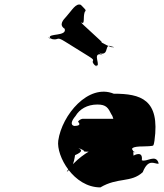

<svg xmlns="http://www.w3.org/2000/svg" viewBox="-20 -867 713 834"><path d="M268 -795C255 -781 234 -759 261 -742C272 -708 187 -723 197 -703C224 -686 169 -717 196 -700C240 -686 219 -714 263 -686C290 -669 339 -639 366 -622C405 -598 366 -610 393 -582C420 -565 369 -599 396 -582C422 -576 380 -636 417 -631C444 -614 392 -651 419 -634C456 -630 431 -682 467 -664C495 -650 441 -683 468 -666C482 -648 404 -691 420 -684C447 -667 309 -785 336 -768C349 -763 340 -791 348 -815C356 -824 352 -824 331 -846C309 -854 294 -824 268 -795ZM647 -238C649 -242 650 -252 651 -256C676 -436 591 -460 474 -460C364 -505 249 -368 233 -256C224 -189 300 -53 416 -53C492 -98 549 -72 600 -119C625 -182 652 -153 669 -156V-158C657 -200 616 -161 596 -171C602 -216 560 -191 560 -191C559 -240 543 -207 543 -213C549 -258 540 -213 540 -213C546 -251 510 -260 464 -254C398 -232 340 -198 301 -158C266 -123 259 -104 291 -142C301 -158 304 -181 306 -193C342 -209 335 -216 320 -224C316 -225 345 -217 346 -209C341 -207 575 -206 575 -206C571 -206 565 -206 560 -209C544 -223 557 -231 602 -231C646 -232 646 -234 647 -238ZM308 -363C325 -392 358 -413 403 -413C442 -413 450 -398 464 -370C473 -359 469 -345 483 -340C489 -340 477 -351 485 -351H339C335 -351 322 -346 319 -338C330 -327 326 -320 302 -320C285 -324 290 -342 308 -363Z"/></svg>

Font: Hussar Przerywany
Style: Obl
Weight: 400
Foundry: Cannot Into Space Fonts
Version: Version 0.982